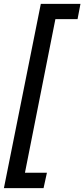

<svg xmlns="http://www.w3.org/2000/svg" viewBox="-33 -832 438 998"><path d="M179.2 -812H385.3L370.1 -732.4H254.9L96.7 65.9H210.9L193.4 146H-12.7Z"/></svg>

Font: Reddit Sans Vanilla SemiBold
Style: Italic
Weight: 600
Italic angle: -11.25°
Designer: Stephen Hutchings
Version: Version 1.013